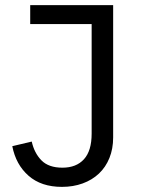

<svg xmlns="http://www.w3.org/2000/svg" viewBox="-20 -718 550 750"><path d="M422 -698V-181Q422 -137 407.5 -101Q393 -65 366.5 -40Q340 -15 303 -1.5Q266 12 222 12Q141 12 91.5 -31.5Q42 -75 28 -147L104 -165Q114 -120 142 -91.5Q170 -63 224 -63Q278 -63 308 -96Q338 -129 338 -196V-624H98V-698Z"/></svg>

Font: IBM Plex Sans Thai Looped
Style: Regular
Weight: 400
Designer: Mike Abbink, Paul van der Laan, Pieter van Rosmalen, Ben Mitchell, Mark Frömberg
Foundry: Bold Monday
Version: Version 1.1